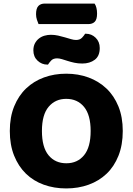

<svg xmlns="http://www.w3.org/2000/svg" viewBox="-20 -1038 743 1076"><path d="M196 -903Q192 -912 187 -927Q182 -942 182 -958Q182 -991 195 -1004.5Q208 -1018 231 -1018H510Q517 -1008 520.5 -993.5Q524 -979 524 -962Q524 -929 511 -916Q498 -903 475 -903ZM265 -843Q286 -843 306 -838.5Q326 -834 344.5 -828.5Q363 -823 378.5 -818.5Q394 -814 406 -814Q428 -814 440 -827Q452 -840 457 -849H461Q493 -849 516 -826.5Q539 -804 539 -769Q539 -724 511 -703Q483 -682 441 -682Q417 -682 396.5 -686.5Q376 -691 359 -696.5Q342 -702 327 -706.5Q312 -711 300 -711Q278 -711 266.5 -698.5Q255 -686 249 -676H245Q214 -676 190.5 -698Q167 -720 167 -756Q167 -778 175.5 -794.5Q184 -811 198 -822Q212 -833 229.5 -838Q247 -843 265 -843ZM668 -304Q668 -226 644 -165.5Q620 -105 577.5 -64.5Q535 -24 477 -3Q419 18 351 18Q283 18 225 -3Q167 -24 125 -65Q83 -106 59 -166Q35 -226 35 -304Q35 -382 59.5 -442Q84 -502 126.5 -542.5Q169 -583 226.5 -604Q284 -625 351 -625Q418 -625 475.5 -604Q533 -583 576 -542.5Q619 -502 643.5 -442Q668 -382 668 -304ZM488 -304Q488 -394 451 -439Q414 -484 351 -484Q290 -484 252.5 -439.5Q215 -395 215 -304Q215 -213 252 -168Q289 -123 352 -123Q414 -123 451 -168Q488 -213 488 -304Z"/></svg>

Font: Baloo Thambi 2 ExtraBold
Style: Regular
Weight: 800
Designer: Aadarsh Rajan and Ek Type
Foundry: Ek Type
Version: Version 1.640;hotconv 1.0.111;makeotfexe 2.5.65597; ttfautoh